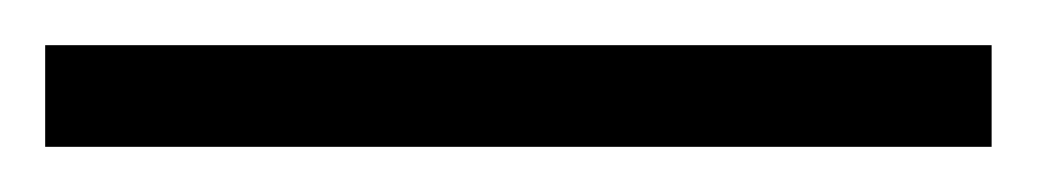

<svg xmlns="http://www.w3.org/2000/svg" viewBox="-22 68 459 85"><path d="M417 133V88H-2V133Z"/></svg>

Font: Noto Sans Myanmar Condensed Light
Style: Regular
Weight: 300
Width: 3
Designer: Monotype Design Team
Foundry: Monotype Imaging Inc.
Version: Version 2.107